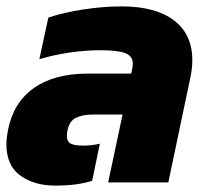

<svg xmlns="http://www.w3.org/2000/svg" viewBox="-22 -570 647 600"><path d="M150 10Q86 10 42 -21Q-2 -52 -2 -120Q-2 -130 -0.5 -141Q1 -152 3 -164Q20 -250 84 -295Q148 -340 252 -340H388L391 -354Q392 -359 392.5 -363Q393 -367 393 -371Q393 -394 370.5 -403.5Q348 -413 292 -413Q246 -413 197 -406Q148 -399 101 -385L129 -515Q176 -531 238.5 -540.5Q301 -550 358 -550Q464 -550 521.5 -506.5Q579 -463 579 -382Q579 -357 573 -328L504 0H316L361 -212H268Q236 -212 215.5 -202Q195 -192 189 -163Q188 -158 187.5 -153.5Q187 -149 187 -144Q187 -128 198.5 -121.5Q210 -115 238 -115Q266 -115 290 -121L266 -5Q244 2 216 6Q188 10 150 10Z"/></svg>

Font: Kanit
Style: Bold Italic
Weight: 700
Italic angle: -12°
Designer: Katatrad Team
Foundry: CadsonDemak
Version: Version 2.000; ttfautohint (v1.8.3)